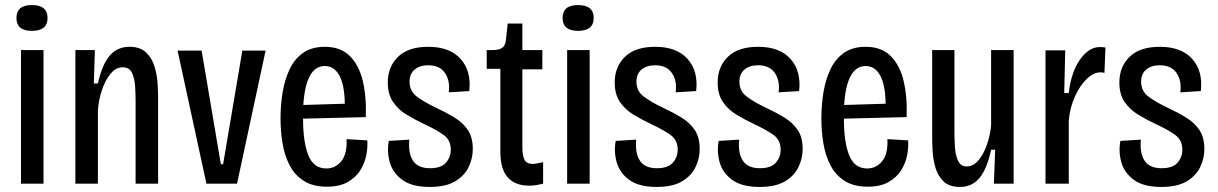

<svg xmlns="http://www.w3.org/2000/svg" viewBox="-20 -726 4813 759"><path d="M63 0V-528H152V0ZM106 -604Q45 -604 45 -655Q45 -706 106 -706Q168 -706 168 -655Q168 -604 106 -604Z M278 0V-528H355L351 -396H367Q384 -472 414 -506.5Q444 -541 492 -541Q534 -541 557.5 -518.5Q581 -496 591 -462.5Q601 -429 603 -396Q605 -363 605 -342V0H516V-331Q516 -356 514 -386.5Q512 -417 501.5 -438.5Q491 -460 465 -460Q438 -460 417 -434.5Q396 -409 383 -370Q370 -331 367 -291V0Z M796 0 682 -526H777L853 -77H862L938 -526H1030L917 0Z M1272 12Q1217 12 1181 -11Q1145 -34 1125 -72.5Q1105 -111 1097 -159Q1089 -207 1089 -258Q1089 -312 1097.5 -362.5Q1106 -413 1125.5 -453.5Q1145 -494 1179 -517.5Q1213 -541 1264 -541Q1326 -541 1362.5 -505Q1399 -469 1414 -406.5Q1429 -344 1426 -263L1178 -257Q1178 -164 1199 -112Q1220 -60 1270 -60Q1306 -60 1329.5 -89Q1353 -118 1350 -176L1432 -171Q1434 -144 1428 -112.5Q1422 -81 1404 -52.5Q1386 -24 1354 -6Q1322 12 1272 12ZM1264 -465Q1189 -465 1179 -311L1343 -316Q1342 -390 1321.5 -427.5Q1301 -465 1264 -465Z M1679 13Q1609 13 1571 -14.5Q1533 -42 1521 -84Q1509 -126 1517 -169L1598 -174Q1593 -121 1612.5 -91Q1632 -61 1680 -61Q1724 -61 1743 -83Q1762 -105 1762 -134Q1762 -172 1734.5 -192Q1707 -212 1658 -235Q1622 -252 1588.5 -272Q1555 -292 1534 -322.5Q1513 -353 1513 -400Q1513 -462 1553.5 -501.5Q1594 -541 1673 -541Q1758 -541 1801 -493Q1844 -445 1835 -366L1754 -361Q1760 -407 1739 -437.5Q1718 -468 1673 -468Q1639 -468 1619 -451Q1599 -434 1599 -403Q1599 -366 1627.5 -344.5Q1656 -323 1702 -301Q1743 -282 1776.5 -261.5Q1810 -241 1829.5 -212Q1849 -183 1849 -137Q1849 -99 1832 -64.5Q1815 -30 1778 -8.5Q1741 13 1679 13Z M2072 8Q2017 8 1987.5 -24.5Q1958 -57 1958 -126V-454H1904V-528H1926Q1954 -528 1966 -537.5Q1978 -547 1980 -568L1987 -633H2045V-528H2124V-452H2045V-144Q2045 -112 2053 -95Q2061 -78 2086 -78Q2097 -78 2127 -85V0Q2111 4 2098 6Q2085 8 2072 8Z M2222 0V-528H2311V0ZM2265 -604Q2204 -604 2204 -655Q2204 -706 2265 -706Q2327 -706 2327 -655Q2327 -604 2265 -604Z M2576 13Q2506 13 2468 -14.5Q2430 -42 2418 -84Q2406 -126 2414 -169L2495 -174Q2490 -121 2509.5 -91Q2529 -61 2577 -61Q2621 -61 2640 -83Q2659 -105 2659 -134Q2659 -172 2631.5 -192Q2604 -212 2555 -235Q2519 -252 2485.5 -272Q2452 -292 2431 -322.5Q2410 -353 2410 -400Q2410 -462 2450.5 -501.5Q2491 -541 2570 -541Q2655 -541 2698 -493Q2741 -445 2732 -366L2651 -361Q2657 -407 2636 -437.5Q2615 -468 2570 -468Q2536 -468 2516 -451Q2496 -434 2496 -403Q2496 -366 2524.5 -344.5Q2553 -323 2599 -301Q2640 -282 2673.5 -261.5Q2707 -241 2726.5 -212Q2746 -183 2746 -137Q2746 -99 2729 -64.5Q2712 -30 2675 -8.5Q2638 13 2576 13Z M2983 13Q2913 13 2875 -14.5Q2837 -42 2825 -84Q2813 -126 2821 -169L2902 -174Q2897 -121 2916.5 -91Q2936 -61 2984 -61Q3028 -61 3047 -83Q3066 -105 3066 -134Q3066 -172 3038.5 -192Q3011 -212 2962 -235Q2926 -252 2892.5 -272Q2859 -292 2838 -322.5Q2817 -353 2817 -400Q2817 -462 2857.5 -501.5Q2898 -541 2977 -541Q3062 -541 3105 -493Q3148 -445 3139 -366L3058 -361Q3064 -407 3043 -437.5Q3022 -468 2977 -468Q2943 -468 2923 -451Q2903 -434 2903 -403Q2903 -366 2931.5 -344.5Q2960 -323 3006 -301Q3047 -282 3080.5 -261.5Q3114 -241 3133.5 -212Q3153 -183 3153 -137Q3153 -99 3136 -64.5Q3119 -30 3082 -8.5Q3045 13 2983 13Z M3410 12Q3355 12 3319 -11Q3283 -34 3263 -72.5Q3243 -111 3235 -159Q3227 -207 3227 -258Q3227 -312 3235.5 -362.5Q3244 -413 3263.5 -453.5Q3283 -494 3317 -517.5Q3351 -541 3402 -541Q3464 -541 3500.5 -505Q3537 -469 3552 -406.5Q3567 -344 3564 -263L3316 -257Q3316 -164 3337 -112Q3358 -60 3408 -60Q3444 -60 3467.5 -89Q3491 -118 3488 -176L3570 -171Q3572 -144 3566 -112.5Q3560 -81 3542 -52.5Q3524 -24 3492 -6Q3460 12 3410 12ZM3402 -465Q3327 -465 3317 -311L3481 -316Q3480 -390 3459.5 -427.5Q3439 -465 3402 -465Z M3775 13Q3733 13 3710.5 -8.5Q3688 -30 3678.5 -61.5Q3669 -93 3667 -125.5Q3665 -158 3665 -180V-528H3753V-207Q3753 -177 3755 -144.5Q3757 -112 3767.5 -90Q3778 -68 3802 -68Q3828 -68 3848.5 -93Q3869 -118 3882 -156Q3895 -194 3898 -232V-528H3987V0H3909L3914 -134H3898Q3882 -59 3852.5 -23Q3823 13 3775 13Z M4113 0V-527H4191L4187 -358H4205Q4214 -440 4249 -490Q4284 -540 4328 -540Q4334 -540 4339.5 -539.5Q4345 -539 4350 -538L4346 -438Q4339 -440 4330 -440Q4303 -440 4276 -414Q4249 -388 4229.5 -345Q4210 -302 4205 -251V0Z M4571 13Q4501 13 4463 -14.5Q4425 -42 4413 -84Q4401 -126 4409 -169L4490 -174Q4485 -121 4504.5 -91Q4524 -61 4572 -61Q4616 -61 4635 -83Q4654 -105 4654 -134Q4654 -172 4626.5 -192Q4599 -212 4550 -235Q4514 -252 4480.5 -272Q4447 -292 4426 -322.5Q4405 -353 4405 -400Q4405 -462 4445.5 -501.5Q4486 -541 4565 -541Q4650 -541 4693 -493Q4736 -445 4727 -366L4646 -361Q4652 -407 4631 -437.5Q4610 -468 4565 -468Q4531 -468 4511 -451Q4491 -434 4491 -403Q4491 -366 4519.5 -344.5Q4548 -323 4594 -301Q4635 -282 4668.5 -261.5Q4702 -241 4721.5 -212Q4741 -183 4741 -137Q4741 -99 4724 -64.5Q4707 -30 4670 -8.5Q4633 13 4571 13Z"/></svg>

Font: Bricolage Grotesque 10pt Condensed
Style: Regular
Weight: 400
Width: 3
Designer: Mathieu Triay
Foundry: Atelier Triay
Version: Version 1.000; ttfautohint (v1.8.4.7-5d5b);gftools[0.9.29]